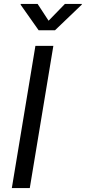

<svg xmlns="http://www.w3.org/2000/svg" viewBox="-20 -962 439 982"><path d="M252.9 -727.5 132.3 0H40.5L161.1 -727.5ZM172.4 -941.9 228.5 -856 312 -941.9H398.9L397.9 -938L261.2 -807.1H177.7L85.4 -938L86.4 -941.9Z"/></svg>

Font: Inter 17pt
Style: Italic
Weight: 400
Italic angle: -9.3988°
Version: Version 4.001;git-66647c0bb